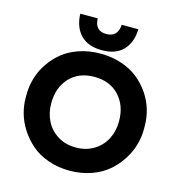

<svg xmlns="http://www.w3.org/2000/svg" viewBox="-137 -1084 1138 1222"><g transform="rotate(15 432.0 -472.5)"><path d="M432.1 -774.9Q341.3 -774.9 292.2 -825.4Q243.2 -876 240.2 -963.9H355Q358.4 -881.8 432.1 -881.8Q471.7 -881.8 491.7 -903.6Q511.7 -925.3 513.2 -963.9H623Q620.1 -876 571.8 -825.4Q523.4 -774.9 432.1 -774.9ZM43 -356V-377.9Q43 -433.1 58.6 -486.3Q74.2 -539.6 106.4 -587.6Q138.7 -635.7 183.8 -672.4Q229 -709 293.2 -730.5Q357.4 -752 432.1 -752Q506.3 -752 570.6 -730.5Q634.8 -709 680.2 -672.4Q725.6 -635.7 758.1 -587.9Q790.5 -540 806.2 -486.6Q821.8 -433.1 821.8 -377.9V-356Q821.8 -305.7 806.9 -253.9Q792 -202.1 760.3 -153.1Q728.5 -104 683.8 -65.7Q639.2 -27.3 573.7 -4.2Q508.3 19 432.1 19Q356 19 290.5 -4.2Q225.1 -27.3 180.7 -65.7Q136.2 -104 104.2 -153.1Q72.3 -202.1 57.6 -253.9Q43 -305.7 43 -356ZM655.8 -366.2Q655.8 -469.7 595.2 -534.4Q534.7 -599.1 432.1 -599.1Q330.1 -599.1 269.5 -534.4Q209 -469.7 209 -366.2Q209 -301.8 235.6 -249.3Q262.2 -196.8 313.5 -165.3Q364.7 -133.8 432.1 -133.8Q499.5 -133.8 551 -165.3Q602.5 -196.8 629.2 -249.3Q655.8 -301.8 655.8 -366.2Z"/></g></svg>

Font: Sora
Style: Bold
Weight: 700
Designer: Jonathan Barnbrook, Julián Moncada
Foundry: Barnbrook Fonts
Version: Version 2.000